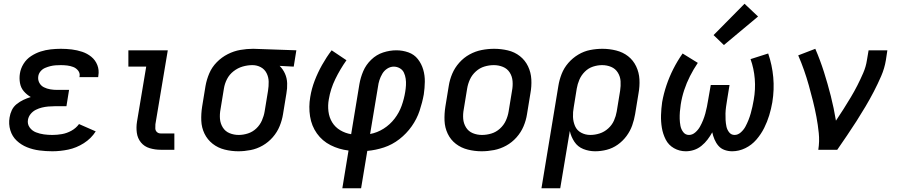

<svg xmlns="http://www.w3.org/2000/svg" viewBox="-20 -798 4792 1023"><path d="M259 8Q301 8 344 -1Q387 -10 426.5 -35Q466 -60 490 -98L401 -137Q385 -115 360.5 -101.5Q336 -88 310 -83.5Q284 -79 259 -79Q236 -79 214 -82Q192 -85 171.5 -93Q151 -101 138 -119Q125 -137 129 -160Q132 -177 143.5 -191Q155 -205 171 -213Q187 -221 203.5 -225Q220 -229 237 -230.5Q254 -232 270 -232H334L348 -319H285Q266 -319 248 -322Q230 -325 214 -333Q198 -341 189.5 -357Q181 -373 184 -392Q186 -406 196 -418Q206 -430 220 -436Q234 -442 248 -445.5Q262 -449 276 -450Q290 -451 304 -451Q321 -451 338 -449Q355 -447 370.5 -441Q386 -435 396.5 -421.5Q407 -408 404 -391Q404 -389 403 -387H503Q504 -391 504 -395Q509 -425 498.5 -451.5Q488 -478 466.5 -495.5Q445 -513 418 -522Q391 -531 362.5 -534.5Q334 -538 304 -538Q278 -538 250.5 -535Q223 -532 196.5 -523.5Q170 -515 145.5 -499Q121 -483 105.5 -458Q90 -433 86 -406Q82 -381 86.5 -355.5Q91 -330 107 -311.5Q123 -293 144 -281Q124 -275 105 -266Q86 -257 69 -243.5Q52 -230 43 -211Q34 -192 31 -172Q25 -137 35 -104Q45 -71 69 -48.5Q93 -26 124 -13.5Q155 -1 189.5 3.5Q224 8 259 8Z M836 0H909V-87H836Q824 -87 816 -94.5Q808 -102 807.5 -113.5Q807 -125 808 -136L874 -530H664V-443H759L710 -150Q705 -120 709 -90.5Q713 -61 731 -39Q749 -17 777.5 -8.5Q806 0 836 0Z M1250 8Q1282 8 1315.5 1.5Q1349 -5 1379.5 -22.5Q1410 -40 1433.5 -67Q1457 -94 1470 -126Q1483 -158 1488 -190L1506 -300Q1511 -327 1510 -354.5Q1509 -382 1498.5 -405.5Q1488 -429 1470 -447L1545 -443L1559 -530L1330 -538H1329Q1295 -538 1260.5 -532Q1226 -526 1193.5 -509.5Q1161 -493 1135 -466.5Q1109 -440 1095 -407Q1081 -374 1075 -340L1057 -230Q1051 -192 1052.5 -155Q1054 -118 1069.5 -86Q1085 -54 1113 -32Q1141 -10 1177 -1Q1213 8 1250 8ZM1252 -79Q1226 -79 1203 -88.5Q1180 -98 1167 -119Q1154 -140 1152 -165Q1150 -190 1155 -216L1173 -326Q1177 -352 1189.5 -376.5Q1202 -401 1224.5 -418.5Q1247 -436 1273 -443.5Q1299 -451 1325 -451Q1349 -451 1369.5 -440Q1390 -429 1400.5 -408Q1411 -387 1411.5 -363Q1412 -339 1408 -314L1390 -204Q1386 -180 1375.5 -156Q1365 -132 1345.5 -113.5Q1326 -95 1301 -87Q1276 -79 1252 -79Z M1804 205H1904L1937 6Q1982 2 2026 -12.5Q2070 -27 2108 -56.5Q2146 -86 2173.5 -125Q2201 -164 2215.5 -207.5Q2230 -251 2238 -295Q2243 -329 2243.5 -362.5Q2244 -396 2235 -427Q2226 -458 2206.5 -483Q2187 -508 2156 -519Q2125 -530 2092 -530Q2057 -530 2021.5 -518.5Q1986 -507 1958 -480Q1930 -453 1915.5 -419Q1901 -385 1895 -350L1851 -83Q1820 -88 1793 -104Q1766 -120 1750 -146Q1734 -172 1730 -204.5Q1726 -237 1732 -269Q1741 -324 1766.5 -376.5Q1792 -429 1826 -477L1747 -530Q1719 -493 1696 -452Q1673 -411 1656.5 -368Q1640 -325 1633 -281Q1624 -229 1632 -178Q1640 -127 1668.5 -87Q1697 -47 1741.5 -24.5Q1786 -2 1837 4ZM1952 -84 1994 -336Q1996 -353 2001.5 -370.5Q2007 -388 2017 -405Q2027 -422 2043.5 -432.5Q2060 -443 2078 -443Q2095 -443 2110 -434.5Q2125 -426 2132 -411Q2139 -396 2141.5 -379Q2144 -362 2143 -344Q2142 -326 2139 -308Q2133 -271 2120 -234.5Q2107 -198 2082.5 -166Q2058 -134 2024 -112.5Q1990 -91 1952 -84Z M2546 8Q2579 8 2612.5 1.5Q2646 -5 2677 -22Q2708 -39 2732 -66Q2756 -93 2769.5 -125Q2783 -157 2788 -190L2806 -300Q2813 -338 2811 -375Q2809 -412 2793.5 -444.5Q2778 -477 2750 -499Q2722 -521 2686 -529.5Q2650 -538 2613 -538Q2580 -538 2546.5 -531.5Q2513 -525 2482 -508Q2451 -491 2427 -464Q2403 -437 2389.5 -405Q2376 -373 2371 -340L2353 -230Q2347 -192 2348.5 -155Q2350 -118 2365.5 -85.5Q2381 -53 2409 -31.5Q2437 -10 2473 -1Q2509 8 2546 8ZM2548 -79Q2522 -79 2499 -88.5Q2476 -98 2463 -119Q2450 -140 2448 -165Q2446 -190 2451 -216L2469 -326Q2473 -351 2484 -375Q2495 -399 2515.5 -417.5Q2536 -436 2561 -443.5Q2586 -451 2611 -451Q2637 -451 2660 -441.5Q2683 -432 2696 -411.5Q2709 -391 2711 -365.5Q2713 -340 2708 -314L2690 -204Q2686 -179 2675 -155Q2664 -131 2643.5 -112.5Q2623 -94 2598 -86.5Q2573 -79 2548 -79Z M2865 205H2965L3016 -100Q3023 -69 3040.5 -42.5Q3058 -16 3088 -4Q3118 8 3151 8Q3182 8 3213 0Q3244 -8 3271 -27Q3298 -46 3318 -73Q3338 -100 3348.5 -130Q3359 -160 3364 -190L3382 -300Q3389 -338 3387 -375Q3385 -412 3369.5 -444.5Q3354 -477 3326.5 -498.5Q3299 -520 3263 -529Q3227 -538 3190 -538Q3157 -538 3124 -531.5Q3091 -525 3061 -507Q3031 -489 3008 -462.5Q2985 -436 2972.5 -404Q2960 -372 2955 -340ZM3125 -79Q3099 -79 3076.5 -91Q3054 -103 3044 -126Q3034 -149 3033 -175Q3032 -201 3037 -227L3053 -326Q3057 -350 3067 -373.5Q3077 -397 3096 -416Q3115 -435 3139.5 -443Q3164 -451 3188 -451Q3214 -451 3236.5 -441.5Q3259 -432 3272 -411Q3285 -390 3286.5 -365Q3288 -340 3284 -314L3266 -204Q3262 -180 3251.5 -156Q3241 -132 3220.5 -113.5Q3200 -95 3175 -87Q3150 -79 3125 -79Z M3634 8Q3656 8 3677.5 1Q3699 -6 3717.5 -21Q3736 -36 3750 -54.5Q3764 -73 3775 -93Q3779 -74 3787 -55Q3795 -36 3808 -21Q3821 -6 3840.5 1Q3860 8 3881 8Q3917 8 3951 -8.5Q3985 -25 4010 -54Q4035 -83 4051.5 -116Q4068 -149 4078.5 -183.5Q4089 -218 4095 -253Q4106 -321 4100 -386.5Q4094 -452 4073 -513L3979 -483Q3997 -433 4001.5 -377.5Q4006 -322 3996 -266Q3993 -248 3989 -230Q3985 -212 3980 -194Q3975 -176 3968 -158.5Q3961 -141 3952 -124Q3943 -107 3927.5 -93Q3912 -79 3894 -79Q3876 -79 3865 -93Q3854 -107 3850.5 -124Q3847 -141 3846 -158.5Q3845 -176 3845.5 -193.5Q3846 -211 3848.5 -229Q3851 -247 3854 -265L3867 -345H3767L3753 -265Q3750 -247 3746.5 -229Q3743 -211 3738 -193Q3733 -175 3726 -157.5Q3719 -140 3709.5 -123Q3700 -106 3684.5 -92.5Q3669 -79 3651 -79Q3632 -79 3620.5 -94Q3609 -109 3605.5 -127.5Q3602 -146 3601.5 -164.5Q3601 -183 3602.5 -202.5Q3604 -222 3607 -241Q3613 -280 3625.5 -318Q3638 -356 3656.5 -392.5Q3675 -429 3698 -463L3617 -513Q3589 -473 3567.5 -430.5Q3546 -388 3531 -343.5Q3516 -299 3508 -254Q3503 -219 3502 -184.5Q3501 -150 3506.5 -117Q3512 -84 3527 -54.5Q3542 -25 3571 -8.5Q3600 8 3634 8ZM3837 -558 4019 -710 3947 -778 3782 -611Z M4340 0H4441Q4467 -38 4493 -76Q4519 -114 4543.5 -152.5Q4568 -191 4591.5 -230.5Q4615 -270 4636 -310.5Q4657 -351 4675 -392.5Q4693 -434 4700 -477L4708 -530H4608L4599 -477Q4594 -443 4579.5 -409.5Q4565 -376 4548.5 -343.5Q4532 -311 4513 -279.5Q4494 -248 4474.5 -217Q4455 -186 4434 -155Q4423 -222 4406.5 -287Q4390 -352 4370 -415Q4350 -478 4324 -538L4233 -503Q4250 -464 4264 -424Q4278 -384 4289.5 -343Q4301 -302 4311.5 -260Q4322 -218 4330 -175.5Q4338 -133 4342.5 -89Q4347 -45 4340 0Z"/></svg>

Font: Iosevka Sparkle Medium
Style: Italic
Weight: 500
Italic angle: -9°
Designer: Belleve Invis
Foundry: Belleve Invis
Version: Version 4.5.0; ttfautohint (v1.8.3)